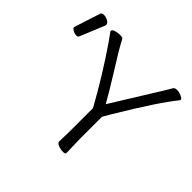

<svg xmlns="http://www.w3.org/2000/svg" viewBox="-174 -907 1107 1107"><g transform="rotate(45 379.5 -354.0)"><path d="M415 -19 417 -108V-292Q321 -466 211 -626Q190 -656 182 -666Q174 -676 174 -679Q174 -690 192.5 -695.5Q211 -701 230 -701Q249 -701 253 -695Q261 -682 270 -664.5Q279 -647 303.5 -607Q328 -567 370.5 -498.5Q413 -430 453 -360Q542 -505 595.5 -590Q649 -675 662 -699Q668 -709 686 -709Q704 -709 722.5 -700.5Q741 -692 741 -683Q741 -682 739 -678Q664 -587 519 -345Q498 -310 489 -293V-107L492 -1Q492 9 473 9Q454 9 434.5 1.5Q415 -6 415 -19ZM61 -705Q64 -717 81.5 -717Q99 -717 115.5 -707.5Q132 -698 132 -685Q132 -682 131 -680L69 -529Q66 -520 52.5 -520Q39 -520 24.5 -528Q10 -536 10 -542.5Q10 -549 11 -550Z"/></g></svg>

Font: LXGW WenKai Lite
Style: Regular
Weight: 400
Designer: LXGW / Fontworks Inc.
Foundry: LXGW / Fontworks Inc.
Version: Version 1.511; March 25, 2025